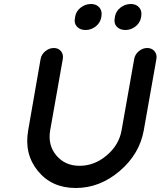

<svg xmlns="http://www.w3.org/2000/svg" viewBox="-20 -940 803 960"><path d="M762 -645 699 -289Q678 -170 578.5 -85Q479 0 359 0Q239 0 169.5 -85Q100 -170 121 -289L183 -645Q187 -668 206.5 -684Q226 -700 249 -700Q272 -700 285 -684Q298 -668 294 -645L231 -289Q218 -215 261.5 -163Q305 -111 378 -111Q452 -111 513.5 -163Q575 -215 588 -289L651 -645Q655 -668 674 -684Q693 -700 716 -700Q739 -700 752.5 -684Q766 -668 762 -645ZM634 -920Q661 -920 676 -902.5Q691 -885 686 -858L685 -851Q679 -824 656.5 -807Q634 -790 607 -790Q579 -790 563.5 -807Q548 -824 554 -851L555 -858Q560 -885 583 -902.5Q606 -920 634 -920ZM435 -920Q462 -920 477 -902.5Q492 -885 487 -858L486 -851Q480 -824 457.5 -807Q435 -790 408 -790Q380 -790 364.5 -807Q349 -824 355 -851L356 -858Q361 -885 384 -902.5Q407 -920 435 -920Z"/></svg>

Font: Quicksand
Style: Bold Italic
Weight: 700
Italic angle: -12°
Designer: Andrew Paglinawan
Foundry: Andrew Paglinawan
Version: 1.002